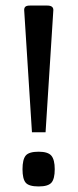

<svg xmlns="http://www.w3.org/2000/svg" viewBox="-20 -665 281 691"><path d="M67 -629Q67 -637 71.5 -641Q76 -645 88 -645H150Q172 -645 172 -629L144 -189H95ZM119 -119Q153 -119 165 -104.5Q177 -90 177 -56Q177 -21 165 -7.5Q153 6 119 6Q84 6 72.5 -7.5Q61 -21 61 -56Q61 -91 72.5 -105Q84 -119 119 -119Z"/></svg>

Font: Changa Light
Style: Regular
Weight: 300
Designer: Eduardo Rodriguez Tunni
Foundry: Eduardo Rodriguez Tunni
Version: Version 2.002; ttfautohint (v1.5) -l 8 -r 50 -G 110 -x 14 -H